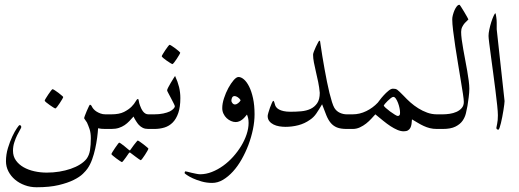

<svg xmlns="http://www.w3.org/2000/svg" viewBox="-20 -538 2164 801"><path d="M419.9 0Q411.6 0 403.1 -0.7Q394.5 -1.5 389.2 -2.9Q388.2 14.2 385.3 36.6Q382.3 59.1 377.2 82.3Q372.1 105.5 364.3 127.2Q356.4 148.9 345.2 165Q339.4 173.8 325.9 187Q312.5 200.2 287.6 212.6Q262.7 225.1 224.9 234.1Q187 243.2 132.8 243.2Q106.4 243.2 83.3 234.6Q60.1 226.1 42.7 211.4Q25.4 196.8 15.1 177Q4.9 157.2 4.9 134.8Q4.9 106.4 13.2 79.3Q21.5 52.2 31.5 31Q41.5 9.8 50.5 -3.2Q59.6 -16.1 61 -16.1Q64.9 -16.1 66.9 -13.7Q68.8 -11.2 68.8 -7.8Q68.8 -5.4 63.5 3.7Q58.1 12.7 51.5 26.1Q44.9 39.6 39.6 56.2Q34.2 72.8 34.2 90.8Q34.2 114.3 46.4 131.3Q58.6 148.4 78.4 159.7Q98.1 170.9 123.3 176.5Q148.4 182.1 174.8 182.1Q202.1 182.1 227.5 178Q252.9 173.8 274.9 166.3Q296.9 158.7 313.7 148.2Q330.6 137.7 340.8 125Q352.1 109.9 355.5 88.4Q358.9 66.9 358.9 39.1Q358.9 16.1 353.5 0.2Q348.1 -15.6 342.8 -26.9Q339.8 -32.2 335.4 -37.8Q331.1 -43.5 331.1 -44.9Q331.1 -47.4 334.5 -56.4Q337.9 -65.4 342 -75.2Q346.2 -85 350.1 -93Q354 -101.1 355 -101.1Q359.9 -101.1 363.8 -92.8Q365.7 -88.4 370.6 -82.8Q375.5 -77.1 382.8 -72.5Q390.1 -67.9 399.4 -64.5Q408.7 -61 419.9 -61H438Q456.5 -61 465.6 -51.5Q474.6 -42 474.6 -30.8Q474.6 -19.5 465.6 -9.8Q456.5 0 438 0ZM243.7 -133.3Q243.7 -131.3 239.3 -123.8Q234.9 -116.2 229.2 -107.7Q223.6 -99.1 218.3 -92.3Q212.9 -85.4 210.4 -85.4Q209.5 -85.4 202.4 -89.8Q195.3 -94.2 187.3 -99.9Q179.2 -105.5 172.9 -110.8Q166.5 -116.2 166.5 -118.2Q166.5 -120.1 171.1 -127.7Q175.8 -135.3 181.4 -143.8Q187 -152.3 192.4 -159.2Q197.8 -166 199.2 -166Q201.2 -166 208.5 -161.4Q215.8 -156.7 223.6 -150.9Q231.4 -145 237.5 -139.6Q243.7 -134.3 243.7 -133.3Z M599.1 0Q585.4 0 576.2 -4.4Q566.9 -8.8 559.1 -17.1Q553.7 -22.9 547.4 -33Q541 -43 537.1 -51.8Q528.3 -42 519.5 -32.7Q510.7 -23.4 500 -16.1Q489.3 -8.8 475.8 -4.4Q462.4 0 444.3 0H426.3Q407.7 0 398.7 -9.8Q389.6 -19.5 389.6 -30.8Q389.6 -42 398.7 -51.5Q407.7 -61 426.3 -61H444.3Q477.5 -61 497.3 -71Q517.1 -81.1 528.8 -93Q540.5 -105 545.9 -115Q551.3 -125 555.2 -125Q558.1 -125 559.1 -116.7Q560.1 -108.4 564 -98.1Q565.9 -92.3 569.1 -85.7Q572.3 -79.1 576.4 -73.5Q580.6 -67.9 586.2 -64.5Q591.8 -61 599.1 -61H618.2Q636.7 -61 645.8 -51.5Q654.8 -42 654.8 -30.8Q654.8 -19.5 645.8 -9.8Q636.7 0 618.2 0ZM599.1 82Q599.1 84 594.7 91.8Q590.3 99.6 584.7 108.2Q579.1 116.7 574 123.5Q568.8 130.4 566.9 130.4Q565.9 130.4 559.3 125.7Q552.7 121.1 544.9 115.2Q536.1 108.4 524.9 100.1Q521.5 96.7 518.1 100.1Q510.7 110.4 504.9 119.1Q499.5 126.5 494.9 132.3Q490.2 138.2 488.8 138.2Q487.3 138.2 480.2 133.5Q473.1 128.9 465.3 123Q457.5 117.2 451.2 111.8Q444.8 106.4 444.8 105Q444.8 103 449.5 95.5Q454.1 87.9 460 79.3Q465.8 70.8 470.9 64Q476.1 57.1 477.1 57.1Q479.5 57.1 485.8 61.8Q492.2 66.4 499 71.8Q507.3 78.1 517.1 86.9Q520 89.4 521.2 89.6Q522.5 89.8 524.9 85.9Q532.2 75.2 538.6 66.9Q543.9 60.1 548.8 54.2Q553.7 48.3 554.7 48.3Q556.2 48.3 563.5 53.2Q570.8 58.1 578.6 64.2Q586.4 70.3 592.8 75.7Q599.1 81.1 599.1 82Z M732.4 -128.9Q732.4 -91.8 723.9 -66.9Q715.3 -42 700.7 -27.1Q686 -12.2 666.3 -6.1Q646.5 0 623.5 0H605.5Q586.9 0 577.9 -9.8Q568.8 -19.5 568.8 -30.8Q568.8 -42 577.9 -51.5Q586.9 -61 605.5 -61H623.5Q644.5 -61 660.9 -64.5Q677.2 -67.9 688.5 -73.2Q698.7 -78.6 704.1 -84.7Q709.5 -90.8 709.5 -94.2Q709.5 -97.2 704.3 -107.2Q699.2 -117.2 693.4 -128.4Q687.5 -139.6 682.4 -149.2Q677.2 -158.7 677.2 -161.1Q677.2 -164.6 681.9 -173.6Q686.5 -182.6 692.4 -192.4Q698.2 -202.1 703.6 -210.7Q709 -219.2 710.4 -221.2Q721.7 -196.8 727.1 -174.6Q732.4 -152.3 732.4 -128.9ZM731.9 -318.4Q731.9 -316.4 727.5 -308.8Q723.1 -301.3 717.5 -292.7Q711.9 -284.2 706.5 -277.3Q701.2 -270.5 698.7 -270.5Q697.8 -270.5 690.7 -274.9Q683.6 -279.3 675.5 -284.9Q667.5 -290.5 661.1 -295.9Q654.8 -301.3 654.8 -303.2Q654.8 -305.2 659.4 -312.7Q664.1 -320.3 669.7 -328.9Q675.3 -337.4 680.7 -344.2Q686 -351.1 687.5 -351.1Q689.5 -351.1 696.8 -346.4Q704.1 -341.8 711.9 -335.9Q719.7 -330.1 725.8 -324.7Q731.9 -319.3 731.9 -318.4Z M1042 -61Q1042 -31.2 1035.2 1.7Q1028.3 34.7 1016.4 66.4Q1004.4 98.1 988 127Q971.7 155.8 951.9 177.5Q932.1 199.2 910.2 212.2Q888.2 225.1 865.2 225.1Q842.3 225.1 821.5 219.2Q800.8 213.4 784.9 206.1Q769 198.7 759.5 192.1Q750 185.5 750 184.1Q750 181.6 751.2 179.2Q752.4 176.8 753.9 176.8Q755.4 176.8 762.7 178.7Q770 180.7 779.5 182.9Q789.1 185.1 798.8 187Q808.6 189 814.9 189Q839.4 189 863.8 179.4Q888.2 169.9 910.6 153.8Q933.1 137.7 952.4 116.2Q971.7 94.7 986.1 71Q1000.5 47.4 1008.8 22.5Q1017.1 -2.4 1017.1 -24.9Q1017.1 -37.1 1015.1 -45.2Q1013.2 -53.2 1010.3 -60.1Q1006.3 -55.2 1001.5 -49.6Q996.6 -43.9 990.7 -39.3Q984.9 -34.7 977.8 -31.7Q970.7 -28.8 962.9 -28.8Q953.6 -28.8 943.6 -33.2Q933.6 -37.6 925.5 -45.2Q917.5 -52.7 912.4 -63.5Q907.2 -74.2 907.2 -86.9Q907.2 -106 914.6 -128.4Q921.9 -150.9 932.6 -170.7Q943.4 -190.4 954.8 -203.6Q966.3 -216.8 975.1 -216.8Q985.8 -216.8 997.6 -206.8Q1009.3 -196.8 1019.3 -177Q1029.3 -157.2 1035.6 -128.2Q1042 -99.1 1042 -61ZM983.9 -120.1Q978.5 -128.4 971.2 -132.8Q963.9 -137.2 959 -137.2Q951.7 -137.2 948.5 -131.3Q945.3 -125.5 945.3 -117.2Q945.3 -113.3 949.7 -107.7Q954.1 -102.1 960.9 -102.1Q966.3 -102.1 973.6 -107.7Q981 -113.3 983.9 -120.1Z M1426.8 0Q1401.4 0 1385.7 -6.3Q1370.1 -12.7 1359.6 -25.4Q1349.1 -38.1 1341.3 -57.4Q1333.5 -76.7 1323.7 -103Q1311 -81.1 1299.8 -64.7Q1288.6 -48.3 1272.9 -38.1Q1251 -22.5 1224.6 -15.6Q1198.2 -8.8 1170.9 -8.8Q1158.2 -8.8 1145 -11Q1131.8 -13.2 1121.1 -18.6Q1110.4 -23.9 1103.5 -32.7Q1096.7 -41.5 1096.7 -54.2Q1096.7 -57.6 1099.6 -67.9Q1102.5 -78.1 1106.4 -89.1Q1110.4 -100.1 1114.3 -108.6Q1118.2 -117.2 1120.1 -117.2Q1121.6 -117.2 1122.8 -115Q1124 -112.8 1124.8 -109.9Q1125.5 -106.9 1126.5 -104Q1127.4 -101.1 1127.9 -99.1Q1129.4 -94.7 1133.1 -90.1Q1136.7 -85.4 1144 -81.3Q1151.4 -77.1 1163.1 -74.5Q1174.8 -71.8 1191.9 -71.8Q1214.4 -71.8 1236.3 -73.7Q1258.3 -75.7 1275.4 -83.7Q1292.5 -91.8 1303.2 -107.4Q1314 -123 1314 -150.9Q1312 -173.8 1307.4 -196Q1302.7 -218.3 1297.9 -238.8Q1293 -259.3 1289.6 -277.3Q1286.1 -295.4 1286.1 -310.1Q1286.1 -314.5 1289.8 -324Q1293.5 -333.5 1298.1 -343.5Q1302.7 -353.5 1306.9 -360.8Q1311 -368.2 1312 -368.2Q1314.9 -368.2 1315.4 -365.7Q1315.9 -363.3 1316.9 -355Q1320.3 -331.1 1324.7 -304.2Q1329.1 -277.3 1334 -250.2Q1338.9 -223.1 1344 -197.5Q1349.1 -171.9 1354.5 -150.1Q1359.9 -128.4 1365 -112.3Q1370.1 -96.2 1375 -87.9Q1383.3 -74.2 1397.5 -67.6Q1411.6 -61 1426.8 -61H1444.8Q1463.4 -61 1472.4 -51.5Q1481.4 -42 1481.4 -30.8Q1481.4 -19.5 1472.4 -9.8Q1463.4 0 1444.8 0Z M1802.7 0Q1786.6 0 1773.2 -3.4Q1759.8 -6.8 1747.6 -12.5Q1735.4 -18.1 1723.4 -25.4Q1711.4 -32.7 1698.7 -40Q1698.2 -29.8 1696.8 -20.5Q1695.3 -11.2 1691.9 -4.6Q1688.5 2 1681.9 5.9Q1675.3 9.8 1664.1 9.8Q1651.9 9.8 1637.9 3.9Q1624 -2 1609.1 -11.7Q1594.2 -21.5 1578.4 -34.4Q1562.5 -47.4 1545.9 -61Q1538.6 -53.2 1529.1 -42.7Q1519.5 -32.2 1507.6 -22.7Q1495.6 -13.2 1481.4 -6.6Q1467.3 0 1451.2 0H1433.1Q1414.6 0 1405.5 -9.8Q1396.5 -19.5 1396.5 -30.8Q1396.5 -42 1405.5 -51.5Q1414.6 -61 1433.1 -61H1451.2Q1480.5 -61 1508.1 -74.5Q1535.6 -87.9 1556.2 -109.9Q1557.1 -110.8 1564 -120.1Q1570.8 -129.4 1580.6 -140.1Q1590.3 -150.9 1600.8 -159.4Q1611.3 -168 1619.1 -168Q1625 -168 1628.9 -167.2Q1632.8 -166.5 1637.2 -163.6Q1641.6 -160.6 1647.7 -154.5Q1653.8 -148.4 1664.1 -138.2Q1676.8 -124.5 1692.1 -110.8Q1707.5 -97.2 1725.1 -86.2Q1742.7 -75.2 1762.2 -68.1Q1781.7 -61 1802.7 -61H1820.8Q1839.4 -61 1848.4 -51.5Q1857.4 -42 1857.4 -30.8Q1857.4 -19.5 1848.4 -9.8Q1839.4 0 1820.8 0ZM1648.9 -69.8Q1648.9 -76.7 1646.7 -87.4Q1644.5 -98.1 1640.6 -108.4Q1636.7 -118.7 1631.6 -126.2Q1626.5 -133.8 1621.1 -133.8Q1616.7 -133.8 1610.1 -128.4Q1603.5 -123 1596.9 -116.7Q1590.3 -110.4 1585.7 -104.7Q1581.1 -99.1 1581.1 -98.1Q1581.1 -95.2 1589.1 -87.9Q1597.2 -80.6 1607.4 -73Q1617.7 -65.4 1627 -59.8Q1636.2 -54.2 1639.2 -54.2Q1643.1 -54.2 1645.3 -56.2Q1647.5 -58.1 1648.2 -60.5Q1648.9 -63 1648.9 -65.7Q1648.9 -68.4 1648.9 -69.8Z M1938 -168Q1938 -160.6 1937.3 -151.1Q1936.5 -141.6 1935.3 -131.8Q1934.1 -122.1 1932.6 -112.8Q1931.2 -103.5 1930.2 -96.2Q1927.7 -82.5 1923.8 -65.7Q1919.9 -48.8 1909.7 -34.2Q1899.4 -19.5 1879.9 -9.8Q1860.4 0 1827.1 0H1809.1Q1790.5 0 1781.5 -9.8Q1772.5 -19.5 1772.5 -30.8Q1772.5 -42 1781.5 -51.5Q1790.5 -61 1809.1 -61H1827.1Q1840.3 -61 1855.7 -63.2Q1871.1 -65.4 1884.3 -71.3Q1897.5 -77.1 1906.2 -87.2Q1915 -97.2 1915 -112.8Q1915 -122.1 1911.4 -146.2Q1907.7 -170.4 1902.3 -202.6Q1897 -234.9 1890.9 -272Q1884.8 -309.1 1879.4 -344.2Q1874 -379.4 1870.4 -409.7Q1866.7 -439.9 1866.7 -458Q1866.7 -465.3 1869.4 -475.6Q1872.1 -485.8 1876.2 -495.4Q1880.4 -504.9 1885.7 -511.5Q1891.1 -518.1 1897 -518.1Q1897.9 -518.1 1903.8 -509Q1909.7 -500 1916.3 -488.8Q1922.9 -477.5 1928.5 -467.8Q1934.1 -458 1934.1 -457Q1934.1 -456.1 1929.4 -452.1Q1924.8 -448.2 1918.9 -441.7Q1913.1 -435.1 1908.4 -425.8Q1903.8 -416.5 1903.8 -404.8Q1903.8 -392.1 1906.2 -373.3Q1908.7 -354.5 1912.6 -332.8Q1916.5 -311 1920.9 -287.6Q1925.3 -264.2 1929.2 -242.2Q1933.1 -220.2 1935.5 -200.9Q1938 -181.6 1938 -168Z M2085 -116.2Q2085 -112.3 2083.7 -101.8Q2082.5 -91.3 2080.3 -78.1Q2078.1 -64.9 2075.4 -50.5Q2072.8 -36.1 2069.8 -24.4Q2066.9 -12.7 2064.2 -4.9Q2061.5 2.9 2059.1 2.9Q2050.8 2.9 2050.8 -4.9Q2050.8 -7.3 2054 -21.2Q2057.1 -35.2 2057.1 -57.1Q2057.1 -70.8 2054.2 -98.6Q2051.3 -126.5 2046.9 -161.1Q2042.5 -195.8 2037.6 -232.9Q2032.7 -270 2028.3 -302.2Q2023.9 -334.5 2021 -357.9Q2018.1 -381.3 2018.1 -388.2Q2018.1 -399.4 2021.5 -415.3Q2024.9 -431.2 2029.5 -445.8Q2034.2 -460.4 2039.1 -471.2Q2043.9 -481.9 2046.9 -482.9Q2047.9 -481.4 2048.8 -476.6Q2049.8 -471.7 2050.5 -465.8Q2051.3 -460 2051.8 -453.9Q2052.2 -447.8 2052.2 -443.8V-416Z"/></svg>

Font: Scheherazade Urdu
Style: Regular
Weight: 400
Designer: SIL International
Foundry: SIL International
Version: Version 1.005 (build 117/117)